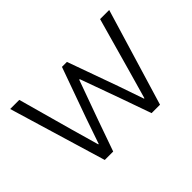

<svg xmlns="http://www.w3.org/2000/svg" viewBox="-99 -737 960 960"><g transform="rotate(-45 381.0 -257.5)"><path d="M31.2 -514.6H95.7L175.8 -225.6L217.8 -78.1H220.7L267.6 -213.9L363.3 -480.5H398.4L494.1 -213.9L541 -78.1H543.9L585.9 -225.6L667 -514.6H731.4L576.2 0H516.6L459 -163.1L382.8 -374H378.9L302.7 -163.1L245.1 0H185.5Z"/></g></svg>

Font: Reddit Sans Chocolate Light
Style: Regular
Weight: 300
Designer: Stephen Hutchings
Foundry: Reddit
Version: Version 1.013